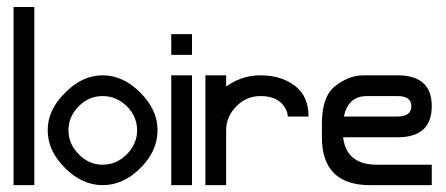

<svg xmlns="http://www.w3.org/2000/svg" viewBox="-20 -540 1300 560"><path d="M19.5 -519.5Q35.2 -519.5 80.1 -519.5Q80.1 -389.6 80.1 0Q65.4 0 19.5 0Q19.5 -129.9 19.5 -519.5Z M439.5 -160.2Q439.5 -99.6 389.6 -49.8Q339.8 0 279.3 0Q219.7 0 169.9 -49.8Q119.1 -99.6 119.1 -160.2Q119.1 -219.7 169.9 -269.5Q219.7 -320.3 279.3 -320.3Q339.8 -320.3 389.6 -269.5Q439.5 -219.7 439.5 -160.2ZM279.3 -259.8Q239.3 -259.8 210 -230.5Q179.7 -200.2 179.7 -160.2Q179.7 -120.1 210 -89.8Q239.3 -59.6 279.3 -59.6Q319.3 -59.6 349.6 -89.8Q379.9 -120.1 379.9 -160.2Q379.9 -200.2 349.6 -230.5Q319.3 -259.8 279.3 -259.8Z M479.5 -440.4Q495.1 -440.4 540 -440.4Q540 -424.8 540 -379.9Q525.4 -379.9 479.5 -379.9Q479.5 -394.5 479.5 -440.4ZM479.5 -320.3Q495.1 -320.3 540 -320.3Q540 -240.2 540 0Q525.4 0 479.5 0Q479.5 -80.1 479.5 -320.3Z M579.1 0Q579.1 -44.9 579.1 -179.7Q579.1 -240.2 629.9 -280.3Q679.7 -320.3 739.3 -320.3Q799.8 -320.3 839.8 -290Q879.9 -259.8 879.9 -200.2Q859.4 -200.2 849.6 -200.2Q839.8 -200.2 819.3 -200.2Q819.3 -219.7 799.8 -240.2Q779.3 -259.8 739.3 -259.8Q699.2 -259.8 669.9 -230.5Q639.6 -200.2 639.6 -160.2Q639.6 -106.4 639.6 0Q625 0 579.1 0ZM579.1 -320.3Q579.1 -285.2 579.1 -179.7Q594.7 -190.4 639.6 -219.7Q639.6 -245.1 639.6 -320.3Q625 -320.3 579.1 -320.3ZM639.6 -299.8Q625 -299.8 579.1 -299.8Q579.1 -269.5 579.1 -179.7Q594.7 -190.4 617.2 -205.1Q639.6 -219.7 639.6 -219.7Q639.6 -247.1 639.6 -299.8Q639.6 -299.8 639.6 -299.8Z M918.9 -139.6Q918.9 -160.2 918.9 -160.2Q918.9 -160.2 918.9 -179.7Q918.9 -259.8 959 -290Q999 -320.3 1039.1 -320.3Q1059.6 -320.3 1089.8 -320.3Q1119.1 -320.3 1139.6 -320.3Q1239.3 -320.3 1239.3 -230.5Q1239.3 -139.6 1139.6 -139.6Q1097.7 -139.6 1042 -139.6Q987.3 -139.6 979.5 -139.6Q979.5 -146.5 979.5 -163.1Q979.5 -179.7 979.5 -200.2Q1034.2 -200.2 1066.4 -200.2Q1099.6 -200.2 1139.6 -200.2Q1179.7 -200.2 1179.7 -230.5Q1179.7 -259.8 1139.6 -259.8Q1119.1 -259.8 1049.8 -259.8Q979.5 -259.8 979.5 -160.2Q979.5 -59.6 1079.1 -59.6Q1179.7 -59.6 1239.3 -59.6Q1239.3 -44.9 1239.3 -32.2Q1239.3 -19.5 1239.3 0Q1199.2 0 1059.6 0Q918.9 0 918.9 -139.6Z"/></svg>

Font: Moonwalk
Style: Regular
Weight: 400
Designer: BarCoded
Foundry: BarCoded
Version: Version 1.0